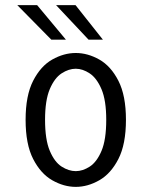

<svg xmlns="http://www.w3.org/2000/svg" viewBox="-20 -719 590 750"><path d="M276 11Q229.5 11 184.2 -14.8Q139 -40.5 109.5 -98Q80 -155.5 80 -251Q80 -346 109.5 -403.5Q139 -461 184.2 -486.5Q229.5 -512 276 -512Q322.5 -512 367.8 -486.5Q413 -461 442.5 -403.5Q472 -346 472 -251Q472 -155.5 442.5 -98Q413 -40.5 367.8 -14.8Q322.5 11 276 11ZM276 -50.5Q303 -50.5 330.5 -68.2Q358 -86 376.5 -129.5Q395 -173 395 -251Q395 -327 376.5 -370.5Q358 -414 330.5 -432.2Q303 -450.5 276 -450.5Q248.5 -450.5 220.8 -432.5Q193 -414.5 174.5 -371Q156 -327.5 156 -251Q156 -173.5 174.5 -129.8Q193 -86 220.8 -68.2Q248.5 -50.5 276 -50.5ZM326 -564 199 -699H275L382 -564ZM180.5 -564 47.5 -699H125L237.5 -564Z"/></svg>

Font: Trispace SemiCondensed Light
Style: Regular
Weight: 300
Width: 4
Designer: Tyler Finck
Foundry: Etcetera Type Company
Version: Version 1.210; ttfautohint (v1.8.3)